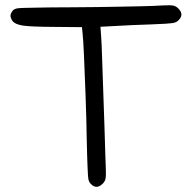

<svg xmlns="http://www.w3.org/2000/svg" viewBox="-20 -721 739 741"><path d="M330.6 -11.2Q324.2 -17.1 321.8 -26.9Q319.3 -36.1 317.9 -76.2Q316.9 -92.8 316.4 -117.2Q315.9 -142.1 314.9 -176.3Q314 -219.7 313 -266.1Q311.5 -312.5 310.1 -356.4Q307.1 -439.5 304.2 -504.9Q301.3 -570.8 298.8 -590.8Q297.9 -599.1 296.4 -616.2Q259.8 -616.7 187.5 -617.2Q100.6 -617.7 69.3 -622.1Q37.6 -627 27.8 -640.6Q20.5 -651.9 20.5 -660.6Q21 -669.9 29.3 -680.2Q34.2 -686 45.4 -688.5Q57.1 -690.9 115.7 -691.4Q140.6 -691.9 176.8 -692.4Q212.9 -692.4 263.7 -692.9Q356.4 -693.4 446.8 -695.3Q537.1 -696.8 571.3 -698.2Q615.7 -700.7 634.3 -700.7Q639.6 -700.7 642.6 -700.2Q656.7 -699.7 667.5 -689Q679.7 -676.8 680.2 -665.5Q680.2 -665 680.2 -664.6Q679.7 -653.3 668.9 -642.6Q660.2 -633.8 645.5 -631.8Q630.9 -629.4 567.4 -627Q530.8 -626 488.3 -624Q445.8 -622.1 423.3 -620.6Q423.3 -620.6 367.7 -617.7Q368.7 -603.5 370.6 -576.2Q372.1 -559.1 374 -498.5Q376.5 -438 378.4 -370.6Q380.9 -303.2 383.3 -228.5Q385.3 -153.8 386.7 -116.2Q388.7 -70.8 388.7 -50.3Q388.7 -42 388.2 -37.6Q387.2 -22.9 377 -12.7Q364.7 -0.5 353.5 0Q353 0 352.5 0Q341.3 0 330.6 -11.2Z"/></svg>

Font: Casuwalt
Style: Regular
Weight: 400
Designer: Walter E Stewart
Version: 0.1